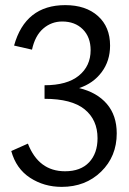

<svg xmlns="http://www.w3.org/2000/svg" viewBox="-20 -441 503 750"><path d="M289 -97Q359 -80 397.5 -35Q436 10 436 80Q436 170 375 229.5Q314 289 221 289Q152 289 97.5 253.5Q43 218 24 149L89 120Q131 228 234 228Q295 228 328 193Q361 158 361 99Q361 27 310.5 -14Q260 -55 154 -55V-108Q242 -108 288 -145.5Q334 -183 334 -245Q334 -296 303.5 -326.5Q273 -357 223 -357Q181 -357 149 -329.5Q117 -302 105 -247L35 -263Q79 -421 235 -421Q315 -421 362.5 -378.5Q410 -336 410 -263Q410 -203 377 -159Q344 -115 289 -97Z"/></svg>

Font: EauTestInfant Medium
Style: Regular
Weight: 500
Designer: Christian Thalmann (Catharsis Fonts)
Version: Version 0.001;PS 000.001;hotconv 1.0.88;makeotf.lib2.5.64775